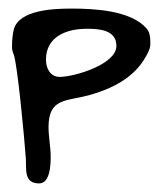

<svg xmlns="http://www.w3.org/2000/svg" viewBox="-20 -570 372 447"><path d="M71 -143C97 -143 98 -187 98 -205C98 -228 93 -251 93 -274C93 -342 134 -334 186 -348C240 -363 292 -388 320 -439C325 -448 330 -457 330 -467C330 -480 330 -494 321 -504C284 -546 199 -550 147 -550C108 -550 24 -548 12 -501C9 -488 8 -475 8 -462C8 -454 9 -450 12 -443C21 -418 37 -245 40 -203C42 -178 34 -143 71 -143ZM87 -431C87 -485 135 -503 182 -503C210 -503 251 -501 251 -463C251 -420 153 -391 119 -391C97 -391 87 -411 87 -431Z"/></svg>

Font: ChillLongCangKaiShu Medium
Style: Regular
Weight: 500
Version: Version 3.500;Glyphs 3.1.1 (3135)